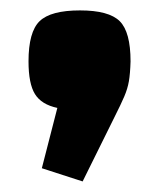

<svg xmlns="http://www.w3.org/2000/svg" viewBox="-20 -351 306 369"><path d="M138.8 -2.3 60.4 -27.7 90.2 -143.6Q59.6 -150.1 47.2 -170.2Q34.8 -190.2 34.8 -233.1Q34.8 -289.6 56.1 -310.3Q77.5 -331 133.7 -331Q189.2 -331 210.1 -310.3Q230.9 -289.6 230.9 -233.1Q230.2 -209.2 227.7 -194.8Q225.2 -180.4 218.9 -165.7Q212.6 -150.9 199.6 -125.1Z"/></svg>

Font: Changa
Style: Regular
Weight: 400
Designer: Eduardo Rodriguez Tunni
Foundry: Eduardo Rodriguez Tunni
Version: Version 3.003